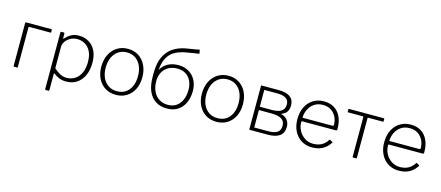

<svg xmlns="http://www.w3.org/2000/svg" viewBox="-57 -1398 5090 2216"><g transform="rotate(15 2487.5 -290.0)"><path d="M99 0Q92 0 92 -7V-523Q92 -530 99 -530H403Q410 -530 410 -523V-496Q410 -489 403 -489H150Q142 -489 142 -481V-7Q142 0 135 0Z M550 -530Q561 -530 561 -518V-469Q561 -461 564 -460Q567 -459 573 -465Q582 -475 600.5 -492.5Q619 -510 651.5 -525Q684 -540 735 -540Q798 -540 849 -510.5Q900 -481 930.5 -422.5Q961 -364 961 -275Q961 -189 931.5 -125Q902 -61 849 -25.5Q796 10 723 10Q673 10 636.5 -5.5Q600 -21 577 -40Q569 -47 566 -45.5Q563 -44 563 -33V154Q563 165 553 165H522Q513 165 513 155V-517Q513 -525 515.5 -527.5Q518 -530 526 -530H550ZM563 -107Q598 -73 635.5 -53Q673 -33 717 -33Q773 -33 816 -61Q859 -89 884 -142.5Q909 -196 909 -271Q909 -350 883 -399.5Q857 -449 815 -473Q773 -497 725 -497Q677 -497 640 -476Q603 -455 583 -424Q563 -393 563 -364V-107Z M1316 10Q1242 10 1187 -24.5Q1132 -59 1101.5 -120.5Q1071 -182 1071 -262Q1071 -344 1102 -406.5Q1133 -469 1188.5 -504.5Q1244 -540 1317 -540Q1391 -540 1445.5 -505Q1500 -470 1530.5 -407.5Q1561 -345 1561 -264Q1561 -183 1530.5 -121.5Q1500 -60 1445 -25Q1390 10 1316 10ZM1318 -34Q1378 -34 1420.5 -62.5Q1463 -91 1486 -142.5Q1509 -194 1509 -264Q1509 -334 1485.5 -386Q1462 -438 1419 -467.5Q1376 -497 1317 -497Q1258 -497 1214.5 -467.5Q1171 -438 1147 -386Q1123 -334 1123 -264Q1123 -195 1147 -143Q1171 -91 1214.5 -62.5Q1258 -34 1318 -34Z M1927 10Q1848 10 1791.5 -25.5Q1735 -61 1704.5 -130.5Q1674 -200 1674 -301L1703 -388H1714Q1754 -457 1809 -483Q1864 -509 1928 -509Q1999 -509 2052.5 -477.5Q2106 -446 2135.5 -391Q2165 -336 2165 -264Q2165 -183 2137 -121.5Q2109 -60 2056 -25Q2003 10 1927 10ZM1927 -34Q1985 -34 2026.5 -62.5Q2068 -91 2090.5 -142.5Q2113 -194 2113 -264Q2113 -325 2090 -371Q2067 -417 2025.5 -442Q1984 -467 1927 -467Q1866 -467 1821 -441.5Q1776 -416 1751.5 -370.5Q1727 -325 1727 -264Q1727 -195 1751.5 -143Q1776 -91 1821 -62.5Q1866 -34 1927 -34ZM1674 -301V-345Q1674 -465 1710.5 -541.5Q1747 -618 1811 -660Q1875 -702 1959 -717Q1987 -722 2013.5 -726Q2040 -730 2065.5 -734.5Q2091 -739 2118 -745L2127 -698Q2080 -690 2045 -685Q2010 -680 1968 -672Q1905 -661 1851.5 -634Q1798 -607 1764.5 -553.5Q1731 -500 1721 -409L1717 -355Z M2518 10Q2444 10 2389 -24.5Q2334 -59 2303.5 -120.5Q2273 -182 2273 -262Q2273 -344 2304 -406.5Q2335 -469 2390.5 -504.5Q2446 -540 2519 -540Q2593 -540 2647.5 -505Q2702 -470 2732.5 -407.5Q2763 -345 2763 -264Q2763 -183 2732.5 -121.5Q2702 -60 2647 -25Q2592 10 2518 10ZM2520 -34Q2580 -34 2622.5 -62.5Q2665 -91 2688 -142.5Q2711 -194 2711 -264Q2711 -334 2687.5 -386Q2664 -438 2621 -467.5Q2578 -497 2519 -497Q2460 -497 2416.5 -467.5Q2373 -438 2349 -386Q2325 -334 2325 -264Q2325 -195 2349 -143Q2373 -91 2416.5 -62.5Q2460 -34 2520 -34Z M2909 0V-530H3118Q3211 -530 3257 -496Q3303 -462 3303 -396Q3303 -352 3285.5 -322.5Q3268 -293 3225 -276Q3221 -275 3221 -272Q3221 -269 3225 -268Q3267 -258 3293.5 -225Q3320 -192 3320 -143Q3320 -70 3271.5 -35Q3223 0 3131 0ZM3126 -40Q3199 -40 3234 -64.5Q3269 -89 3269 -143Q3269 -199 3227.5 -223.5Q3186 -248 3109 -248H2958V-40ZM3108 -288Q3147 -288 3180 -297.5Q3213 -307 3233 -330Q3253 -353 3253 -394Q3253 -444 3216 -466.5Q3179 -489 3114 -489H2958V-288Z M3466 -238Q3466 -184 3492 -137Q3518 -90 3562.5 -62Q3607 -34 3661 -34Q3719 -34 3761.5 -57Q3804 -80 3832 -125Q3835 -130 3837.5 -130.5Q3840 -131 3843 -128L3871 -112Q3877 -108 3872 -101Q3848 -64 3816.5 -39.5Q3785 -15 3746 -2.5Q3707 10 3659 10Q3587 10 3532 -24Q3477 -58 3445.5 -119.5Q3414 -181 3414 -261Q3414 -349 3446 -411Q3478 -473 3533.5 -506.5Q3589 -540 3659 -540Q3731 -540 3782.5 -508.5Q3834 -477 3862.5 -417Q3891 -357 3891 -273Q3891 -266 3890 -259.5Q3889 -253 3877 -252H3473Q3469 -252 3467.5 -248Q3466 -244 3466 -238ZM3822 -293Q3833 -293 3836 -296Q3839 -299 3839 -307Q3839 -359 3817 -402.5Q3795 -446 3755 -471.5Q3715 -497 3659 -497Q3596 -497 3553 -466.5Q3510 -436 3488.5 -389Q3467 -342 3467 -293Z M4375 -489H4200Q4193 -489 4193 -481V-7Q4193 0 4186 0H4149Q4143 0 4143 -7V-481Q4143 -489 4135 -489H3960Q3953 -489 3953 -496V-523Q3953 -530 3960 -530H4375Q4382 -530 4382 -523V-496Q4382 -489 4375 -489Z M4503 -238Q4503 -184 4529 -137Q4555 -90 4599.5 -62Q4644 -34 4698 -34Q4756 -34 4798.5 -57Q4841 -80 4869 -125Q4872 -130 4874.5 -130.5Q4877 -131 4880 -128L4908 -112Q4914 -108 4909 -101Q4885 -64 4853.5 -39.5Q4822 -15 4783 -2.5Q4744 10 4696 10Q4624 10 4569 -24Q4514 -58 4482.5 -119.5Q4451 -181 4451 -261Q4451 -349 4483 -411Q4515 -473 4570.5 -506.5Q4626 -540 4696 -540Q4768 -540 4819.5 -508.5Q4871 -477 4899.5 -417Q4928 -357 4928 -273Q4928 -266 4927 -259.5Q4926 -253 4914 -252H4510Q4506 -252 4504.5 -248Q4503 -244 4503 -238ZM4859 -293Q4870 -293 4873 -296Q4876 -299 4876 -307Q4876 -359 4854 -402.5Q4832 -446 4792 -471.5Q4752 -497 4696 -497Q4633 -497 4590 -466.5Q4547 -436 4525.5 -389Q4504 -342 4504 -293Z"/></g></svg>

Font: Libre Franklin ExtraLight
Style: Regular
Weight: 250
Designer: Pablo Impallari, Rodrigo Fuenzalida, Nhung Nguyen
Foundry: Impallari Type
Version: Version 3.000